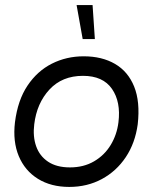

<svg xmlns="http://www.w3.org/2000/svg" viewBox="-20 -727 605 757"><path d="M253 10Q181 10 129.5 -22Q78 -54 54 -111.5Q30 -169 39 -245Q50 -332 88.5 -389.5Q127 -447 184.5 -476Q242 -505 310 -505Q382 -505 433.5 -475Q485 -445 509 -385.5Q533 -326 523 -237Q513 -163 476 -107.5Q439 -52 381.5 -21Q324 10 253 10ZM256 -67Q310 -67 351 -91Q392 -115 416.5 -155.5Q441 -196 447 -245Q457 -325 421.5 -376.5Q386 -428 307 -428Q225 -428 175 -374Q125 -320 115 -237Q109 -189 122.5 -150.5Q136 -112 169.5 -89.5Q203 -67 256 -67ZM354 -573H306L282 -707H345Z"/></svg>

Font: Kulim Park
Style: Italic
Weight: 400
Italic angle: -8°
Designer: Noponies / Dale Sattler
Foundry: Noponies
Version: Version 1.000; ttfautohint (v1.8.3)